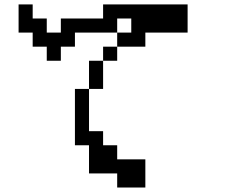

<svg xmlns="http://www.w3.org/2000/svg" viewBox="-20 -754 1040 852"><path d="M312.5 -109.4V-359.4H375V-484.4H437.5V-546.9H500V-484.4H437.5V-359.4H375V-171.9H437.5V-109.4H500V-46.9H625V78.1H500V15.6H375V-109.4ZM62.5 -609.4V-734.4H125V-671.9H187.5V-609.4H250V-671.9H437.5V-734.4H812.5V-609.4H625V-546.9H500V-609.4H312.5V-546.9H250V-484.4H187.5V-546.9H125V-609.4ZM500 -609.4H562.5V-671.9H500Z"/></svg>

Font: KH Dot Dougenzaka 16
Style: Regular
Weight: 400
Designer: Original version for X68000 by Keitarou Hiraki (http://hp.vector.co.jp/authors/VA000874/) / TrueType conversion by Homem
Version: Version 1.00.20150527